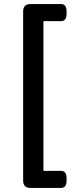

<svg xmlns="http://www.w3.org/2000/svg" viewBox="-20 -788 390 946"><path d="M130 138Q94 138 94 101V-731Q94 -768 130 -768H281Q308 -768 308 -732V-720Q308 -684 281 -684H194V54H281Q308 54 308 90V102Q308 138 281 138Z"/></svg>

Font: Asap Expanded SemiBold
Style: Regular
Weight: 600
Width: 7
Designer: Pablo Cosgaya
Foundry: Omnibus-Type
Version: Version 3.001; ttfautohint (v1.8.4.7-5d5b)